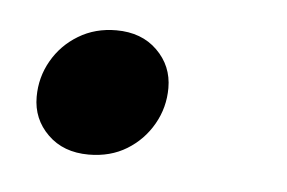

<svg xmlns="http://www.w3.org/2000/svg" viewBox="-26 -143 271 181"><g transform="rotate(5 109.0 -52.5)"><path d="M78.5 -112Q102.5 -112 117.2 -97.5Q132 -83 132 -62Q132 -43.5 123 -27.8Q114 -12 98.5 -2.5Q83 7 62.5 7Q38.5 7 23.8 -7.5Q9 -22 9 -43Q9 -61.5 18 -77.2Q27 -93 42.8 -102.5Q58.5 -112 78.5 -112Z"/></g></svg>

Font: Newsreader Text
Style: Italic
Weight: 400
Italic angle: -17°
Designer: Hugues Gentile
Foundry: Production Type
Version: Version 1.001